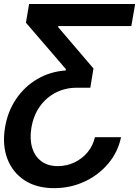

<svg xmlns="http://www.w3.org/2000/svg" viewBox="-22 -748 711 983"><path d="M597.7 -45.4Q581.5 31.2 531.7 90.1Q481.9 148.9 409.9 182.1Q337.9 215.3 254.9 215.3Q165.5 215.3 104 175.3Q42.5 135.3 15.6 64.7Q-11.2 -5.9 3.9 -96.2Q17.6 -178.2 61 -241.9Q104.5 -305.7 169.9 -343.8Q235.4 -381.8 314 -387.2L315.4 -394L110.8 -631.8L127 -727.5H669.9L650.4 -614.7H275.9V-608.9L456.5 -397.5L440.4 -298.8H370.1Q312.5 -298.8 263.7 -273.9Q214.8 -249 182.1 -203.1Q149.4 -157.2 138.7 -93.8Q129.4 -37.6 142.3 6.8Q155.3 51.3 188.7 76.9Q222.2 102.5 273.9 102.5Q318.4 102.5 358.2 84Q397.9 65.4 426 32Q454.1 -1.5 463.9 -45.4Z"/></svg>

Font: Inter Display Semi Bold
Style: Italic
Weight: 600
Italic angle: -9.39999°
Designer: Rasmus Andersson
Foundry: rsms
Version: Version 4.000;git-4fc901f